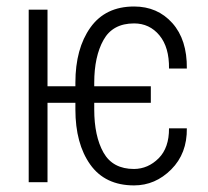

<svg xmlns="http://www.w3.org/2000/svg" viewBox="-20 -558 636 588"><path d="M125.5 -293.9H210.9V-304.7Q210.9 -409.2 256.8 -473.6Q302.7 -538.1 390.6 -538.1Q462.4 -538.1 507.8 -487.3Q553.2 -436.5 552.2 -348.1H497.6Q498.5 -413.1 468.3 -449.7Q438 -486.3 390.6 -486.3Q325.2 -486.3 296.9 -435.5Q268.6 -384.8 268.6 -304.7V-293.9H441.9V-243.2H268.6V-222.7Q268.6 -141.1 296.9 -90.8Q325.2 -40.5 390.6 -40.5Q433.6 -41 465.8 -73.2Q498 -105.5 497.6 -165H552.2Q553.2 -87.9 504.4 -39.1Q455.6 9.8 390.6 9.8Q301.8 9.8 256.3 -54.2Q210.9 -118.2 210.9 -222.7V-243.2H125.5V0H67.9V-528.3H125.5Z"/></svg>

Font: RobotoCondensed-Light
Style: Light
Weight: 300
Designer: Google
Version: Version 1.200311; 2013